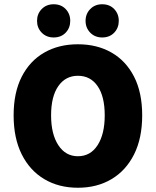

<svg xmlns="http://www.w3.org/2000/svg" viewBox="-20 -870 732 902"><path d="M346 12Q256 12 188 -28.5Q120 -69 82 -145Q44 -221 44 -328Q44 -435 82 -509.5Q120 -584 188 -623Q256 -662 346 -662Q436 -662 504 -623Q572 -584 610 -509.5Q648 -435 648 -328Q648 -221 610 -145Q572 -69 504 -28.5Q436 12 346 12ZM346 -136Q405 -136 438.5 -188Q472 -240 472 -328Q472 -417 438.5 -465.5Q405 -514 346 -514Q288 -514 254 -465.5Q220 -417 220 -328Q220 -240 254 -188Q288 -136 346 -136ZM460 -694Q426 -694 404 -716.5Q382 -739 382 -772Q382 -805 404 -827.5Q426 -850 460 -850Q495 -850 516.5 -827.5Q538 -805 538 -772Q538 -739 516.5 -716.5Q495 -694 460 -694ZM232 -694Q198 -694 176 -716.5Q154 -739 154 -772Q154 -805 176 -827.5Q198 -850 232 -850Q267 -850 288.5 -827.5Q310 -805 310 -772Q310 -739 288.5 -716.5Q267 -694 232 -694Z"/></svg>

Font: Assistant ExtraBold
Style: Regular
Weight: 800
Designer: Hebrew By Ben Nathan, Latin by Paul Hunt
Version: Version 3.000